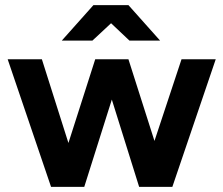

<svg xmlns="http://www.w3.org/2000/svg" viewBox="-20 -732 875 752"><path d="M525 0H655L825 -500H691L585 -180L483 -500H353L248 -172L144 -500H10L180 0H310L418 -342ZM487 -573H607L483 -712H346L222 -573H342L415 -641Z"/></svg>

Font: HB Figtree Prototype
Style: Bold
Weight: 700
Designer: Alfredo Marco Pradil
Foundry: Hanken Design Co.®
Version: Version 1.002;Glyphs 3.2 (3228)